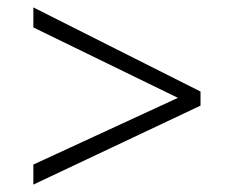

<svg xmlns="http://www.w3.org/2000/svg" viewBox="-20 -581 632 518"><path d="M70 -137V-83L521 -296V-334L70 -561V-507L460 -317Z"/></svg>

Font: Noto Sans Bengali Light
Style: Regular
Weight: 300
Designer: Jelle Bosma - Monotype Design Team
Foundry: Monotype Imaging Inc.
Version: Version 2.003